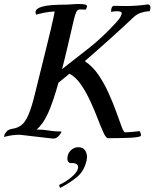

<svg xmlns="http://www.w3.org/2000/svg" viewBox="-57 -686 769 956"><path d="M250 -31Q250 -31 245.5 -22.5Q241 -14 231.5 -5Q222 4 206 4L42 -15Q23 -15 3.5 -12.5Q-16 -10 -37 -4Q-37 -4 -35 -13Q-33 -22 -23 -32.5Q-13 -43 11 -46Q34 -50 51.5 -64.5Q69 -79 84 -113Q99 -147 114 -207Q145 -333 165 -413Q185 -493 195.5 -537.5Q206 -582 210 -601.5Q214 -621 214.5 -625Q215 -629 215 -629Q211 -629 186.5 -626.5Q162 -624 123 -613Q120 -621 120 -626Q120 -643 153 -653Q186 -663 277 -663Q282 -663 299.5 -664.5Q317 -666 335 -666Q352 -666 364 -664Q376 -662 376 -656Q376 -649 373 -643.5Q370 -638 370 -638Q370 -638 363 -638.5Q356 -639 341 -639Q329 -639 323 -626.5Q317 -614 311 -589Q293 -512 279.5 -453.5Q266 -395 252 -342Q320 -395 387.5 -448Q455 -501 524 -577Q538 -592 543.5 -603.5Q549 -615 549 -620Q549 -630 526 -630Q519 -630 513.5 -629.5Q508 -629 496 -627Q496 -657 512 -657Q532 -657 542.5 -656.5Q553 -656 568 -656Q627 -656 678 -664Q692 -664 692 -649Q692 -642 690 -636Q688 -630 688 -630Q669 -630 648 -623.5Q627 -617 611 -603Q556 -551 491.5 -493Q427 -435 367 -383V-380Q404 -356 433 -313.5Q462 -271 484 -222Q506 -173 522 -128.5Q538 -84 548.5 -55.5Q559 -27 566 -27Q576 -27 593 -28.5Q610 -30 624.5 -31.5Q639 -33 639 -33Q639 -33 642 -25.5Q645 -18 645 -12Q645 -7 629.5 -4Q614 -1 591 0Q568 1 543 1.5Q518 2 500 2H481Q471 2 458.5 -25Q446 -52 430 -94Q414 -136 393 -181.5Q372 -227 346.5 -264.5Q321 -302 289 -319Q273 -306 259.5 -295Q246 -284 234 -274Q207 -177 182 -122Q157 -67 125 -41Q160 -41 187.5 -36Q215 -31 250 -31ZM237 235Q272 219 299.5 195.5Q327 172 331 153Q338 123 291 126Q274 117 280 90Q284 72 299 59.5Q314 47 333 47Q359 47 369.5 67.5Q380 88 374 113Q362 167 324.5 197Q287 227 242 250Z"/></svg>

Font: Sedan
Style: Italic
Weight: 400
Italic angle: -13.8°
Designer: Sebastian Salazar
Foundry: Sebastian Salazar
Version: Version 1.100; ttfautohint (v1.8.4.7-5d5b)